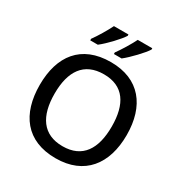

<svg xmlns="http://www.w3.org/2000/svg" viewBox="-212 -1101 1210 1271"><g transform="rotate(30 392.5 -465.5)"><path d="M584 -931V-941H473C451 -896 411 -831 383 -793V-781H442C488 -817 563 -896 584 -931ZM402 -931V-941H291C269 -896 230 -831 202 -793V-781H260C307 -817 381 -896 402 -931ZM725 -358C725 -580 613 -725 394 -725C167 -725 60 -579 60 -359C60 -138 167 10 393 10C613 10 725 -137 725 -358ZM174 -358C174 -529 242 -632 394 -632C545 -632 611 -529 611 -358C611 -187 545 -82 393 -82C242 -82 174 -187 174 -358Z"/></g></svg>

Font: Noto Sans Arabic UI Md
Style: Regular
Weight: 500
Designer: Monotype Design Team, Nadine Chahine and Nizar Qandah
Foundry: Monotype Imaging Inc.
Version: Version 2.010